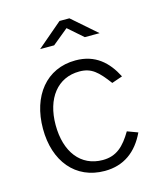

<svg xmlns="http://www.w3.org/2000/svg" viewBox="-110 -808 770 901"><g transform="rotate(-15 275.0 -357.5)"><path d="M359 -621H431L312 -725H264L142 -621H210L287 -684ZM288 -527C146 -527 58 -415 58 -256C58 -98 146 10 288 10C381 10 446 -39 486 -124L435 -143C397 -79 359 -42 292 -42C185 -42 120 -127 120 -258C120 -387 186 -472 292 -472C351 -472 380 -444 428 -380L480 -398C441 -474 384 -527 288 -527Z"/></g></svg>

Font: United Sans ExtraLight
Style: Regular
Weight: 200
Designer: Pablo Impallari, Rodrigo Fuenzalida (Modified by Dan O. Williams)
Version: Version 1.000;PS 001.000;hotconv 1.0.88;makeotf.lib2.5.64775